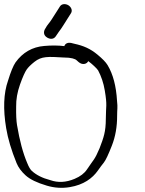

<svg xmlns="http://www.w3.org/2000/svg" viewBox="-20 -861 701 928"><path d="M194.1 -638.9C136.5 -634.4 89.3 -607.2 55.1 -559.5C43.6 -542.6 31.7 -513.1 18.8 -471.1C-2.7 -410.2 -5.5 -333.2 9.8 -241.6C18.2 -190.7 35 -134.5 60 -73C68.7 -51.7 83.4 -31.8 103.6 -13.5C125.3 6.2 158.7 22.2 206.2 36.3C242.8 47.3 280 49.7 317 43.5C383.8 32.6 426.8 0.9 453.3 -37C463.9 -52.2 473.7 -65.1 482.1 -75.5C491.8 -88.1 503.9 -114.5 520.7 -157.1C537.8 -200.5 546.3 -248.8 546.1 -301.6C546 -335.3 549.7 -338.4 545.6 -374.5C541.5 -444 526.8 -501.7 500.1 -546.1C491.1 -561 474.9 -577.2 451.5 -596.7C417.2 -625.3 384 -639.9 339.1 -649.6L322.7 -653.7L322 -653.8C309 -655.8 295.6 -652 290.9 -638.1C263.1 -641.6 229.2 -642.1 194.1 -638.9ZM454.2 -520.8C469.2 -492.8 480.4 -460.1 486.4 -423.9C499.1 -347.7 491.7 -351.6 491.5 -286.5C491.4 -224.7 481.3 -196.7 461.2 -144.3C437.4 -87.5 432.7 -90.9 400.4 -42.1C388 -23.5 368.4 -8.2 340.4 3.5C298.6 21 260.3 22.6 223.9 9.9L223.2 9.7L222.6 9.5C184.4 -0.4 155.3 -15.4 133.8 -35C127.2 -41 119.3 -53.3 111.4 -73.4C91.2 -120.5 74.8 -181.3 62.2 -256.8C58.9 -277.1 57.4 -306.7 58.1 -346.4C57.5 -380.1 63.5 -414.8 76.4 -451.6C89.5 -489 101.2 -513.8 108.6 -524.5C116.1 -535.4 128.8 -548.2 146.6 -562.2C181.2 -589.4 210.9 -587.7 288.3 -583L288.8 -583H289.2C324.5 -583 343.3 -576.5 350.5 -569.5L359.8 -561.2C378.2 -545.2 399.6 -551 406.6 -565.6C424.6 -552.3 448.2 -530.4 454.2 -520.8ZM208 -679.4C215 -675.3 223.3 -672.5 231.6 -673.7C240.4 -675 246.3 -680.4 250.2 -686.5C255.6 -695.2 260.2 -701.9 263.9 -706.6C279.1 -725.8 293.1 -750.3 308.4 -774L323 -797C332.3 -811.4 322.9 -828.2 310.1 -835.8C297.6 -843.3 278.8 -844 269.8 -830L255.2 -807C244.9 -791 236.1 -777.3 228.9 -765.9C218.1 -748.7 209 -741.9 199.5 -723.8C190.7 -711.4 187.5 -691.5 208 -679.4Z"/></svg>

Font: MewTooHand
Style: BdLta
Weight: 400
Designer: Mew Too, Robert Jablonski
Version: Version 0.77